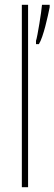

<svg xmlns="http://www.w3.org/2000/svg" viewBox="-20 -780 227 800"><path d="M97 0V-760H71V0ZM187 -750V-760H155C153 -733 136 -626 130 -610V-596H142C161 -626 180 -715 187 -750Z"/></svg>

Font: Noto Sans Tamil ExtraCondensed Thin
Style: Regular
Weight: 100
Width: 2
Designer: Jelle Bosma - Monotype Design Team
Foundry: Monotype Imaging Inc.
Version: Version 2.004